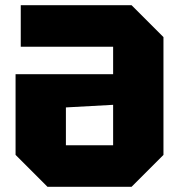

<svg xmlns="http://www.w3.org/2000/svg" viewBox="-20 -720 690 740"><path d="M610 -577V-123L487 0H163L40 -123V-434H416V-540H60V-700H487ZM416 -316 234 -306V-160H416Z"/></svg>

Font: Tektur ExtraBold
Style: Regular
Weight: 800
Designer: Adam Jagosz
Foundry: Adam Jagosz
Version: Version 1.005;gftools[0.9.30]